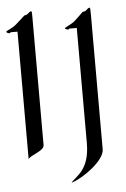

<svg xmlns="http://www.w3.org/2000/svg" viewBox="-96 -694 571 873"><g transform="rotate(-5 189.0 -257.5)"><path d="M345.2 -647C339.8 -647 334 -640.1 329.1 -636.2C324.2 -630.9 313 -630.9 313 -630.9C313 -630.9 292 -609.9 272 -591.8C254.9 -577.1 226.1 -567.9 226.1 -563C225.1 -560.1 236.8 -556.2 239.7 -556.2C243.2 -556.2 245.1 -560.1 245.1 -560.1H279.8V-35.2C279.8 90.8 216.8 109.9 194.8 139.2C252 121.1 349.1 49.8 349.1 0V-609.9C349.1 -639.2 349.1 -647 345.2 -647ZM83 -636.2C83 -648.9 83 -653.8 78.6 -653.8C73.7 -653.8 67.9 -647 63 -643.1C56.6 -638.2 46.9 -637.2 46.9 -637.2C46.9 -637.2 25.9 -617.2 5.9 -600.1C-12.2 -584 -41 -575.2 -41 -570.8C-41 -565.9 -30.3 -563 -27.3 -563C-22.9 -563 -22 -566.9 -22 -566.9H9.8V15.1C21 -3.9 83 -15.1 83 -43Z"/></g></svg>

Font: Pierce
Style: Roman
Weight: 500
Version: Version 0.2.0